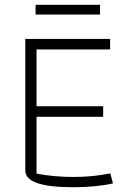

<svg xmlns="http://www.w3.org/2000/svg" viewBox="-20 -775 560 804"><path d="M129 -755H399V-714H129ZM86 -61V-612H441V-568H133V-330H412V-286H133V-48Q206 -34 288 -34Q370 -34 442 -49L453 -7Q382 9 285 9Q86 9 86 -61Z"/></svg>

Font: Athiti Light
Style: Regular
Weight: 300
Designer: CadsonDemak Team
Foundry: CadsonDemak
Version: Version 1.033